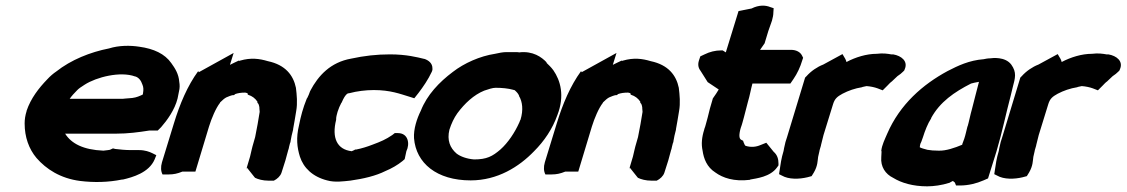

<svg xmlns="http://www.w3.org/2000/svg" viewBox="-20 -644 3978 678"><path d="M67 -208C67 -160 82 -118 109 -86C143 -47 193 -14 263 -5C312 1 362 0 411 -10H413H414C448 -18 506 -34 526 -81L532 -96L518 -103C508 -108 492 -114 471 -114H442C423 -114 403 -116 387 -118L379 -120L368 -115C367 -115 358 -113 345 -112C274 -115 232 -137 210 -172H389C432 -172 469 -177 507 -183H537L549 -195C570 -219 597 -256 607 -296L612 -321C615 -333 615 -344 613 -355C611 -383 598 -403 585 -421C562 -454 523 -472 472 -479C440 -484 400 -484 365 -473C299 -460 231 -433 178 -391C169 -385 157 -375 147 -364C117 -333 89 -297 74 -253V-252C69 -236 67 -222 67 -208ZM226 -295C233 -305 242 -315 253 -326C259 -332 265 -336 279 -345C321 -372 405 -393 457 -374H458C470 -370 478 -360 483 -345C487 -336 487 -326 485 -315C485 -315 485 -313 484 -310C473 -305 463 -300 447 -298L423 -296H422C417 -295 412 -295 405 -295Z M552 -71C547 -54 548 -39 554 -28H561H576C593 -28 607 -31 624 -38H670L718 -197C727 -226 742 -262 757 -281V-282L758 -283C765 -290 773 -297 779 -300C785 -303 799 -308 802 -308H806L811 -312C820 -315 830 -317 846 -317C847 -317 849 -316 854 -315L855 -310L857 -309C870 -305 881 -297 889 -285V-281L890 -280C893 -278 895 -272 896 -264V-261L897 -249C893 -221 887 -191 881 -160L875 -139C870 -123 867 -107 863 -91C858 -75 853 -58 849 -44L852 -52L879 -18L881 -16C891 -11 908 -6 929 -6H940H947C959 -12 970 -22 974 -34L988 -78C992 -91 994 -102 997 -111L998 -115L999 -117C1000 -123 1002 -130 1004 -138L1006 -143V-145C1008 -158 1011 -171 1015 -186V-187V-188C1018 -206 1023 -231 1026 -252C1031 -280 1028 -309 1025 -334C1016 -378 988 -415 926 -428C896 -437 866 -441 828 -430L825 -429L823 -430C811 -425 803 -420 792 -415L805 -457L682 -389L680 -393C642 -341 615 -277 594 -208Z M1036 -202C1025 -157 1029 -123 1039 -91C1052 -51 1084 -20 1135 -7C1163 1 1195 -4 1215 -6H1216C1265 -13 1307 -23 1341 -40C1363 -49 1385 -62 1401 -75L1409 -82L1415 -110C1428 -136 1422 -174 1385 -174H1374L1365 -167C1343 -152 1325 -144 1295 -133C1277 -126 1258 -120 1238 -116H1234L1231 -114C1227 -112 1225 -111 1222 -110C1170 -116 1151 -157 1167 -221V-223V-224C1167 -232 1170 -241 1172 -249C1176 -261 1180 -271 1185 -280L1186 -281L1187 -283C1194 -299 1199 -307 1206 -313C1207 -313 1208 -314 1212 -315H1213H1214C1240 -322 1271 -326 1300 -326C1359 -326 1394 -312 1424 -303L1443 -297L1458 -316C1474 -337 1492 -363 1505 -391L1507 -397V-403C1507 -421 1493 -431 1479 -436H1478C1453 -442 1415 -452 1357 -452C1310 -452 1266 -447 1220 -437C1147 -424 1104 -377 1076 -324V-323L1075 -322C1072 -314 1069 -305 1065 -298L1064 -297L1063 -295C1050 -263 1042 -233 1036 -202Z M1442 -156C1449 -68 1522 -7 1642 -7C1737 -7 1813 -55 1866 -110C1902 -146 1931 -189 1948 -237C1975 -306 1959 -360 1934 -396C1926 -407 1917 -415 1910 -422V-423V-424C1893 -442 1862 -465 1813 -459C1813 -459 1809 -460 1805 -460H1769C1755 -460 1742 -457 1728 -454C1675 -446 1619 -421 1579 -390C1531 -354 1488 -309 1466 -253C1452 -225 1440 -188 1442 -156ZM1567 -186C1574 -208 1583 -227 1595 -244C1621 -279 1653 -309 1690 -324C1704 -329 1720 -334 1730 -334C1752 -334 1774 -332 1792 -327L1795 -326H1797C1806 -318 1810 -313 1813 -306V-304L1814 -303C1824 -285 1829 -257 1818 -221C1818 -221 1816 -219 1814 -212C1798 -176 1774 -140 1747 -116C1719 -92 1699 -81 1654 -81C1629 -83 1606 -91 1592 -102C1569 -122 1558 -149 1567 -186Z M1904 -71C1899 -54 1900 -39 1906 -28H1913H1928C1945 -28 1959 -31 1976 -38H2022L2070 -197C2079 -226 2094 -262 2109 -281V-282L2110 -283C2117 -290 2125 -297 2131 -300C2137 -303 2151 -308 2154 -308H2158L2163 -312C2172 -315 2182 -317 2198 -317C2199 -317 2201 -316 2206 -315L2207 -310L2209 -309C2222 -305 2233 -297 2241 -285V-281L2242 -280C2245 -278 2247 -272 2248 -264V-261L2249 -249C2245 -221 2239 -191 2233 -160L2227 -139C2222 -123 2219 -107 2215 -91C2210 -75 2205 -58 2201 -44L2204 -52L2231 -18L2233 -16C2243 -11 2260 -6 2281 -6H2292H2299C2311 -12 2322 -22 2326 -34L2340 -78C2344 -91 2346 -102 2349 -111L2350 -115L2351 -117C2352 -123 2354 -130 2356 -138L2358 -143V-145C2360 -158 2363 -171 2367 -186V-187V-188C2370 -206 2375 -231 2378 -252C2383 -280 2380 -309 2377 -334C2368 -378 2340 -415 2278 -428C2248 -437 2218 -441 2180 -430L2177 -429L2175 -430C2163 -425 2155 -420 2144 -415L2157 -457L2034 -389L2032 -393C1994 -341 1967 -277 1946 -208Z M2448 -430C2443 -414 2447 -402 2455 -392L2479 -354L2518 -328C2513 -320 2506 -308 2499 -299L2497 -296L2496 -292C2489 -270 2484 -250 2479 -229C2474 -213 2472 -200 2467 -188V-187C2458 -159 2456 -135 2461 -112C2465 -84 2476 -54 2506 -35C2532 -16 2572 -2 2628 -9H2629V-10C2650 -14 2700 -19 2724 -53L2729 -60V-67C2729 -82 2725 -97 2712 -108L2686 -140L2666 -132C2650 -125 2632 -123 2613 -129C2611 -130 2609 -133 2606 -141L2604 -147L2598 -150C2592 -153 2588 -161 2594 -186L2596 -193C2601 -206 2604 -220 2607 -230L2621 -284C2628 -307 2631 -327 2637 -349H2771L2782 -365C2795 -384 2806 -407 2813 -431L2816 -440L2812 -448C2806 -460 2792 -468 2773 -468H2664L2680 -491L2693 -534L2706 -571C2709 -582 2711 -591 2711 -601L2712 -615L2700 -619C2683 -626 2660 -627 2634 -614L2588 -605L2543 -459L2532 -466H2526C2506 -466 2486 -461 2468 -452L2453 -445Z M2731 -29 2741 -24C2765 -10 2802 -11 2831 -18L2846 -22L2854 -35C2868 -59 2867 -77 2869 -90L2874 -112V-113L2879 -130V-131C2882 -143 2885 -156 2888 -167L2922 -277C2928 -296 2937 -303 2955 -313C2976 -324 2999 -332 3024 -336L3026 -337L3040 -340C3054 -339 3068 -336 3079 -332L3097 -325L3114 -342C3119 -347 3123 -352 3130 -357L3132 -359L3149 -375C3157 -380 3164 -386 3169 -391L3173 -395L3175 -400C3187 -428 3163 -447 3134 -452H3132H3127C3116 -454 3098 -457 3076 -454C3040 -454 3001 -442 2969 -425C2969 -427 2967 -432 2965 -436L2955 -453L2887 -416C2866 -408 2844 -393 2828 -375L2823 -370L2759 -159C2757 -151 2754 -146 2752 -135C2749 -125 2748 -115 2747 -111C2739 -85 2736 -63 2733 -42Z M3092 -89C3089 -55 3107 -29 3134 -16C3163 2 3204 14 3254 14C3277 14 3306 10 3331 2L3334 1L3337 -1L3345 -5L3351 0C3352 0 3351 0 3352 1L3356 11H3370C3399 11 3428 4 3453 -7L3469 -14L3499 -110C3519 -177 3532 -242 3549 -306L3556 -335C3565 -369 3571 -388 3551 -416C3529 -445 3484 -439 3476 -438C3468 -438 3458 -436 3454 -435C3402 -431 3363 -412 3326 -393C3239 -346 3158 -276 3113 -172C3105 -153 3094 -132 3092 -111V-110H3093C3093 -102 3092 -95 3092 -89ZM3228 -124C3228 -128 3229 -131 3230 -136C3231 -138 3235 -146 3239 -159C3246 -182 3257 -209 3267 -224L3268 -225V-227C3299 -284 3350 -319 3409 -349C3416 -351 3425 -353 3437 -355C3429 -322 3420 -292 3412 -258C3407 -241 3401 -211 3397 -198L3396 -197V-196C3392 -181 3390 -169 3385 -154L3378 -135V-133C3352 -122 3320 -111 3295 -112H3294C3279 -112 3266 -113 3255 -115C3244 -118 3232 -121 3228 -124Z M3491 -29 3501 -24C3525 -10 3562 -11 3591 -18L3606 -22L3614 -35C3628 -59 3627 -77 3629 -90L3634 -112V-113L3639 -130V-131C3642 -143 3645 -156 3648 -167L3682 -277C3688 -296 3697 -303 3715 -313C3736 -324 3759 -332 3784 -336L3786 -337L3800 -340C3814 -339 3828 -336 3839 -332L3857 -325L3874 -342C3879 -347 3883 -352 3890 -357L3892 -359L3909 -375C3917 -380 3924 -386 3929 -391L3933 -395L3935 -400C3947 -428 3923 -447 3894 -452H3892H3887C3876 -454 3858 -457 3836 -454C3800 -454 3761 -442 3729 -425C3729 -427 3727 -432 3725 -436L3715 -453L3647 -416C3626 -408 3604 -393 3588 -375L3583 -370L3519 -159C3517 -151 3514 -146 3512 -135C3509 -125 3508 -115 3507 -111C3499 -85 3496 -63 3493 -42Z"/></svg>

Font: SolarCharger
Style: 1052
Weight: 1000
Designer: Mew Too
Foundry: Cannot Into Space Fonts/KineticPlasma Fonts
Version: Version 1.100